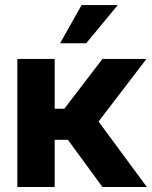

<svg xmlns="http://www.w3.org/2000/svg" viewBox="-20 -753 611 773"><path d="M49.8 -515.6H200.2V-315.2H238.9L392.4 -515.6H569.5L376.8 -263.7L571.3 0H392.6L253.3 -190.2H200.2V0H49.8ZM308.4 -732.5H454.1L327 -578.8H221.9Z"/></svg>

Font: Intratopia Thin
Style: Regular
Weight: 100
Designer: Rasmus Andersson
Foundry: rsms
Version: Version 3.000;Glyphs 3.2.3 (3260)